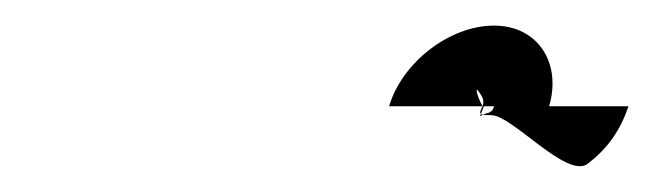

<svg xmlns="http://www.w3.org/2000/svg" viewBox="-20 -834 511 150"><path d="M284 -751H357C355 -746 352 -744 364 -744C380 -744 423 -694 439 -706C455 -718 465 -733 471 -751H409C419 -785 400 -814 366 -814C331 -814 294 -785 284 -751ZM355 -761C358 -757 358 -754 357 -751C353 -758 350 -769 355 -761ZM358 -751H366C364 -744 360 -747 355 -743Z"/></svg>

Font: bitstorm
Style: extobl
Weight: 400
Version: Version 0.2